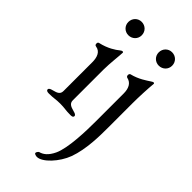

<svg xmlns="http://www.w3.org/2000/svg" viewBox="-280 -677 1023 1023"><g transform="rotate(45 231.5 -165.0)"><path d="M124 -516C153 -516 175 -538 175 -566C175 -595 153 -617 124 -617C96 -617 74 -595 74 -566C74 -538 96 -516 124 -516ZM353 -516C382 -516 404 -538 404 -566C404 -595 382 -617 353 -617C325 -617 303 -595 303 -566C303 -538 325 -516 353 -516ZM44 3C83 3 90 -2 125 -2C160 -2 168 3 206 3C219 3 226 0 226 -8C226 -18 214 -21 203 -24C176 -31 160 -39 160 -62V-294C160 -339 169 -413 169 -429C169 -432 167 -434 163 -434C159 -434 154 -431 149 -427C132 -413 97 -389 44 -377C38 -376 35 -372 35 -365C35 -357 38 -353 45 -352C79 -347 90 -315 90 -279V-62C90 -38 75 -31 47 -24C36 -21 24 -18 24 -8C24 0 32 3 44 3ZM238 287C278 287 341 220 366 152C395 72 396 -29 396 -91V-275C396 -320 399 -388 403 -429C403 -432 400 -434 396 -434C394 -434 390 -431 383 -427C364 -415 329 -389 279 -377C275 -376 272 -370 272 -365C272 -359 275 -353 280 -352C314 -345 326 -315 326 -279V-69C326 0 323 136 294 197C275 237 252 254 228 260C226 261 217 269 217 277C217 284 231 287 238 287Z"/></g></svg>

Font: Garamond-Math
Style: Regular
Weight: 400
Version: Version 2019-08-16